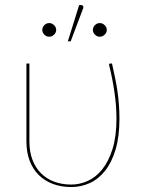

<svg xmlns="http://www.w3.org/2000/svg" viewBox="-20 -746 578 774"><path d="M431.5 -490Q438 -459.5 443.8 -433Q449.5 -406.5 453.2 -380.5Q457 -354.5 459.2 -327Q461.5 -299.5 461.5 -267.5Q461.5 -195.5 446 -143.5Q430.5 -91.5 403.8 -57.8Q377 -24 341.8 -8Q306.5 8 267.5 8Q226.5 8 193.2 -4.5Q160 -17 136.2 -40.5Q112.5 -64 99.5 -98.2Q86.5 -132.5 86.5 -176V-490H98.5V-176Q98.5 -135 110.5 -102.8Q122.5 -70.5 144.8 -48Q167 -25.5 198 -13.8Q229 -2 267.5 -2Q301 -2 333.5 -16.5Q366 -31 391.8 -62.8Q417.5 -94.5 433.5 -145Q449.5 -195.5 449.5 -267.5Q449.5 -319.5 441.2 -375.5Q433 -431.5 420 -483Q419 -486.5 420.5 -488.2Q422 -490 424.5 -490ZM253.5 -579.5 299 -725.5H308Q312.5 -725.5 315 -721.5Q317.5 -717.5 315 -712L265 -579.5ZM410.5 -625Q410.5 -614.5 401.8 -606.2Q393 -598 382.5 -598Q371 -598 362.8 -606.2Q354.5 -614.5 354.5 -625Q354.5 -636.5 362.8 -644.8Q371 -653 382.5 -653Q393 -653 401.8 -644.8Q410.5 -636.5 410.5 -625ZM206.5 -625Q206.5 -614.5 197.8 -606.2Q189 -598 178.5 -598Q167 -598 158.8 -606.2Q150.5 -614.5 150.5 -625Q150.5 -636.5 158.8 -644.8Q167 -653 178.5 -653Q189 -653 197.8 -644.8Q206.5 -636.5 206.5 -625Z"/></svg>

Font: Lato 2
Style: Regular
Weight: 100
Designer: Lukasz Dziedzic with Adam Twardoch and Botio Nikoltchev
Foundry: tyPoland Lukasz Dziedzic
Version: Version 2.015; 2015-08-06; http://www.latofonts.com/